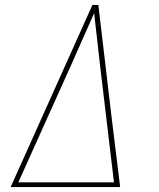

<svg xmlns="http://www.w3.org/2000/svg" viewBox="-20 -755 640 775"><path d="M23 0 353 -735H377L429 -294L465 0ZM54 -19H440L384 -490Q378 -543 372 -596Q366 -649 360 -702Q336 -649 313 -596Q290 -543 266 -490Z"/></svg>

Font: Iosevka Thin Extended Oblique
Style: Regular
Weight: 100
Width: 7
Italic angle: -9°
Monospace: yes
Designer: Belleve Invis
Foundry: Belleve Invis
Version: Version 32.5.0; ttfautohint (v1.8.4)